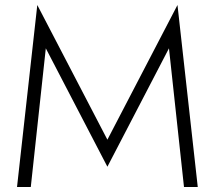

<svg xmlns="http://www.w3.org/2000/svg" viewBox="-20 -747 858 767"><path d="M163 -554 103 0H48L129 -727L409 -189L689 -727L770 0H715L655 -554L409 -81Z"/></svg>

Font: Jost* Light
Style: Regular
Weight: 300
Version: Version 3.7